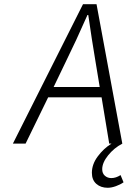

<svg xmlns="http://www.w3.org/2000/svg" viewBox="-20 -680 640 909"><path d="M490.2 209Q457 209 436 190.4Q415 171.9 415 138.2Q415 97.7 442.9 60.3Q470.7 22.9 507.8 0H497.1L460.9 -219.2H208L101.1 0H41L373 -660.2H437L559.1 0Q520 20.5 491.9 55.4Q463.9 90.3 463.9 121.1Q463.9 141.1 476.6 152.1Q489.3 163.1 506.8 163.1Q528.8 163.1 550.8 148.9L564.9 183.1Q549.8 193.8 528.6 201.4Q507.3 209 490.2 209ZM233.9 -268.1H452.1L433.1 -382.8Q414.1 -495.6 397.9 -608.9H394Q340.8 -487.8 289.1 -382.8Z"/></svg>

Font: Office Code Pro Light Italic
Style: Regular
Weight: 300
Italic angle: -9°
Designer: Nathan Rutzky & Paul D. Hunt
Foundry: Adobe Systems Incorporated
Version: Version 1.004;PS 001.004;hotconv 1.0.70;makeotf.lib2.5.58329